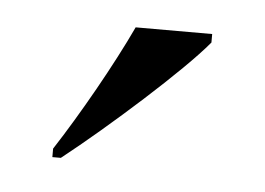

<svg xmlns="http://www.w3.org/2000/svg" viewBox="-28 -798 310 225"><g transform="rotate(5 127.0 -686.0)"><path d="M40 -616V-606H50C102 -647 185 -721 214 -756V-766H124C103 -721 68 -659 40 -616Z"/></g></svg>

Font: Noto Serif Display
Style: Regular
Weight: 400
Designer: Monotype Design Team
Foundry: Monotype Imaging Inc.
Version: Version 2.009